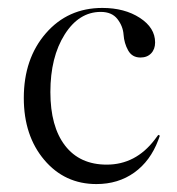

<svg xmlns="http://www.w3.org/2000/svg" viewBox="-20 -454 446 484"><path d="M238 -434Q294 -434 332.5 -409Q371 -384 371 -347Q371 -330 361 -319.5Q351 -309 334 -309Q313 -309 303 -327Q293 -345 291.5 -366.5Q290 -388 276 -406Q262 -424 234 -424Q179 -424 143 -367Q107 -310 107 -222Q107 -135 144 -87Q181 -39 249 -39Q322 -39 370 -102L379 -114L383 -112L379 -101Q359 -48 318.5 -19Q278 10 223 10Q143 10 91.5 -51Q40 -112 40 -207Q40 -306 95.5 -370Q151 -434 238 -434Z"/></svg>

Font: Libre Caslon Display
Style: Regular
Weight: 400
Designer: Pablo Impallari, Rodrigo Fuenzalida
Foundry: Pablo Impallari, Rodrigo Fuenzalida
Version: Version 1.002